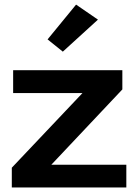

<svg xmlns="http://www.w3.org/2000/svg" viewBox="-20 -829 608 849"><path d="M32.2 0H538.6V-100.6H207L521 -433.6V-518.6H38.1V-417.5H344.7L32.2 -87.4ZM190.4 -654.8 257.8 -600.6 413.1 -742.2 316.4 -808.6Z"/></svg>

Font: Roboto Flex
Style: wght 600 wdth 140 opsz 13.0 GRAD 0.00 slnt 0.00 XTRA 468 XOPQ 96 YOPQ 79 YTLC 514 YTUC 712 YTAS 750 YTDE -203.00 YTFI 738
Weight: 600
Width: 8
Designer: Berlow after Robertson
Foundry: Google
Version: Version 3.100